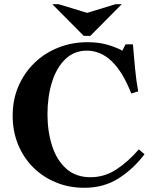

<svg xmlns="http://www.w3.org/2000/svg" viewBox="-20 -880 725 910"><path d="M409 -40Q474 -40 530 -76Q586 -112 638 -172L665 -149Q612 -79 542 -34.5Q472 10 380 10H379Q307 10 245 -15.5Q183 -41 137 -87Q91 -133 65.5 -195.5Q40 -258 40 -331Q40 -408 67.5 -471.5Q95 -535 143.5 -582Q192 -629 256.5 -654.5Q321 -680 395 -680Q448 -680 489 -668Q530 -656 560 -640L575 -670H610Q614 -619 620 -556.5Q626 -494 635 -447L602 -437Q581 -491 557 -529.5Q533 -568 506.5 -592.5Q480 -617 451 -628.5Q422 -640 392 -640Q331 -640 289 -599Q247 -558 226 -489.5Q205 -421 205 -339Q205 -258 226.5 -190Q248 -122 293.5 -81Q339 -40 409 -40ZM527 -860H557L408 -710H377L228 -860H258L393 -819Z"/></svg>

Font: Brygada 1918
Style: Regular
Weight: 400
Designer: Mateusz Machalski | Borys Kosmynka | Przemek Hoffer
Foundry: NIEPODLEGLA 2018
Version: Version 3.006